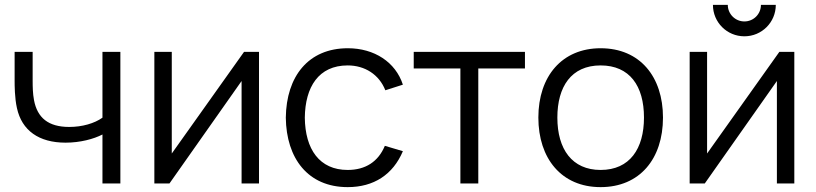

<svg xmlns="http://www.w3.org/2000/svg" viewBox="-20 -753 3350 788"><path d="M474 0V-540H400.5V-270C367.5 -246.5 317.5 -232 264 -232C178.5 -232 133 -269.5 119.5 -342.5C114.5 -368.5 114 -398.5 114 -421V-540H40V-421C40 -405 40 -351 49.5 -309.5C69.5 -217.5 139.5 -167.5 249 -167.5C309.5 -167.5 364.5 -182.5 400.5 -201V0Z M981.5 -540 685 -123V-540H613.5V0H675.5L971.5 -420.5V0H1043V-540Z M1407 15C1514 15 1593 -36.5 1633.5 -132.5L1559.5 -154.5C1532.5 -89.5 1480 -55.5 1407 -55.5C1291 -55.5 1232.5 -140.5 1231 -270C1232.5 -396 1287.5 -484.5 1407 -484.5C1477.5 -484.5 1536 -447 1561.5 -382.5L1633.5 -405.5C1603.5 -498 1516.5 -555 1407.5 -555C1246 -555 1155 -440 1153 -270C1155 -103.5 1243.5 15 1407 15Z M1943 0V-472H2134.5V-540H1678V-472H1869.5V0Z M2445 15C2605 15 2701 -100.5 2701 -270.5C2701 -437.5 2607 -555 2445 -555C2287 -555 2189.5 -440.5 2189.5 -270.5C2189.5 -103 2284 15 2445 15ZM2445 -55.5C2328 -55.5 2267.5 -140.5 2267.5 -270.5C2267.5 -396.5 2324 -484.5 2445 -484.5C2564 -484.5 2623 -400.5 2623 -270.5C2623 -143 2565 -55.5 2445 -55.5Z M3035 -604C3106.5 -604 3164 -661.5 3164 -733H3103C3103 -695.5 3073 -665 3035 -665C2997.5 -665 2967 -695.5 2967 -733H2906C2906 -661.5 2963.5 -604 3035 -604ZM3178.5 -540 2882 -123V-540H2810.5V0H2872.5L3168.5 -420.5V0H3240V-540Z"/></svg>

Font: Manrope
Style: Regular
Weight: 400
Designer: Mikhail Sharanda
Foundry: Mikhail Sharanda
Version: Version 4.505